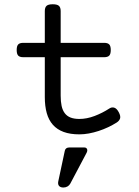

<svg xmlns="http://www.w3.org/2000/svg" viewBox="-20 -610 640 887"><path d="M304.7 238.3Q300.3 246.6 291.7 251.5Q283.2 256.3 272.9 256.3Q259.3 256.3 252.9 249Q246.6 241.7 249 229L279.3 86.9Q280.8 79.1 286.1 75.2Q291.5 71.3 299.8 71.3H369.1Q378.9 71.3 382.1 78.6Q385.3 85.9 379.9 96.2ZM187 -412.1V-558.6Q187 -575.7 195.1 -583Q203.1 -590.3 223.6 -590.3Q244.1 -590.3 252.2 -583Q260.3 -575.7 260.3 -558.6V-412.1H460.9Q477.5 -412.1 484.6 -404.8Q491.7 -397.5 491.7 -378.9Q491.7 -360.4 484.6 -353Q477.5 -345.7 460.9 -345.7H260.3V-168Q260.3 -141.1 264.6 -120.8Q269 -100.6 279.1 -87.2Q289.1 -73.7 305.7 -67.1Q322.3 -60.5 346.7 -60.5Q380.9 -60.5 417 -74.2Q453.1 -87.9 485.4 -108.9Q496.6 -116.2 508.1 -112.5Q519.5 -108.9 528.8 -91.3Q538.1 -73.7 534.7 -62.7Q531.2 -51.8 519 -43.9Q500.5 -32.2 479.2 -22.2Q458 -12.2 435.5 -4.9Q413.1 2.4 390.4 6.6Q367.7 10.7 346.7 10.7Q304.2 10.7 273.9 -0.5Q243.7 -11.7 224.4 -33.4Q205.1 -55.2 196 -87.4Q187 -119.6 187 -161.6V-345.7H87.9Q71.3 -345.7 64.2 -353Q57.1 -360.4 57.1 -378.9Q57.1 -397.5 64.2 -404.8Q71.3 -412.1 87.9 -412.1Z"/></svg>

Font: Courier Prime
Style: Regular
Weight: 400
Designer: Alan Dague-Greene
Foundry: Quote-Unquote Apps
Version: Version 1.203